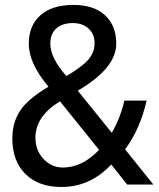

<svg xmlns="http://www.w3.org/2000/svg" viewBox="-20 -745 640 775"><path d="M293.9 -378.9 431.2 -209Q465.8 -268.1 481.9 -338.9H571.8Q545.9 -224.6 484.9 -142.1L599.1 0H493.2L429.2 -81.1Q344.2 9.8 228 9.8Q135.7 9.8 82.8 -42.5Q29.8 -94.7 29.8 -186Q29.8 -250 60.8 -297.6Q91.8 -345.2 175.8 -395Q96.2 -488.8 96.2 -568.8Q96.2 -641.1 142.8 -683.1Q189.5 -725.1 276.9 -725.1Q358.9 -725.1 404.1 -683.3Q449.2 -641.6 449.2 -568.8Q449.2 -469.7 293.9 -378.9ZM248 -438Q313.5 -476.6 337.6 -505.6Q361.8 -534.7 361.8 -570.8Q361.8 -606.9 337.6 -629.4Q313.5 -651.9 273.9 -651.9Q231.4 -651.9 207.3 -630.1Q183.1 -608.4 183.1 -568.8Q183.1 -511.2 248 -438ZM379.9 -140.1 222.2 -335.9Q123 -275.9 123 -189Q123 -137.7 155.8 -103.3Q188.5 -68.8 233.9 -68.8Q312 -68.8 379.9 -140.1Z"/></svg>

Font: TypoPRO Noto Mono
Style: Regular
Weight: 400
Designer: Monotype Design Team
Foundry: Monotype Imaging Inc.
Version: Version 1.00